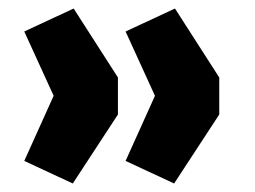

<svg xmlns="http://www.w3.org/2000/svg" viewBox="-20 -492 598 451"><path d="M151 -61 37 -114 106 -267 37 -418 153 -472 257 -310V-223ZM389 -61 275 -114 344 -267 275 -418 391 -472 495 -310V-223Z"/></svg>

Font: Nunito Sans 12pt ExtraLight 12pt Black
Style: Regular
Weight: 900
Version: Version 3.101;gftools[0.9.27]